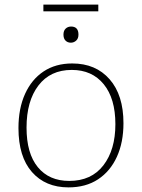

<svg xmlns="http://www.w3.org/2000/svg" viewBox="-20 -805 614 832"><path d="M293 -530Q395 -530 455 -461.5Q515 -393 515 -271Q515 -188 486.5 -125.5Q458 -63 405 -28Q352 7 277 7Q177 7 118.5 -59.5Q60 -126 60 -250Q60 -335 88.5 -398Q117 -461 169 -495.5Q221 -530 293 -530ZM291 -502Q198 -502 146.5 -434.5Q95 -367 95 -252Q95 -140 144 -80.5Q193 -21 280 -21Q376 -21 428 -88.5Q480 -156 480 -267Q480 -378 429.5 -440Q379 -502 291 -502ZM406 -785V-756H168V-785ZM287 -620Q273 -620 264 -629Q255 -638 255 -655Q255 -672 264.5 -681Q274 -690 288 -690Q320 -690 320 -655Q320 -638 310 -629Q300 -620 287 -620Z"/></svg>

Font: Bitter ExtraLight
Style: Regular
Weight: 200
Designer: Sol Matas, and Bitter project Authors
Foundry: Sol Matas
Version: Version 2.001